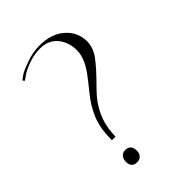

<svg xmlns="http://www.w3.org/2000/svg" viewBox="-215 -798 929 929"><g transform="rotate(-45 250.0 -333.0)"><path d="M230 -700Q309 -700 357.5 -658Q406 -616 407 -552Q407 -509 377.5 -468.5Q348 -428 275 -355Q178 -258 178 -128H153Q153 -207 174.5 -261Q196 -315 237.5 -366Q279 -417 294 -438Q342 -502 341.5 -556.5Q341 -611 311 -648Q279 -688 220 -688Q182 -688 142 -674Q102 -660 80 -644L59 -629L51 -638Q59 -645 74 -655.5Q89 -666 136 -683Q183 -700 230 -700ZM127 -6Q127 -26 137.5 -37.5Q148 -49 165 -49Q203 -49 203 -6Q203 12 192.5 23Q182 34 165 34Q127 34 127 -6Z"/></g></svg>

Font: Antic Didone
Style: Regular
Weight: 400
Designer: Santiago Orozco
Foundry: Santiago Orozco
Version: Version 2.001